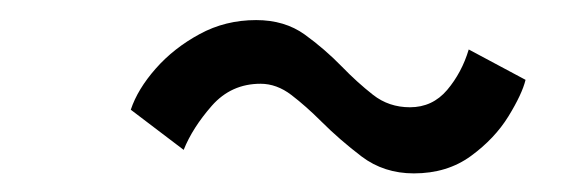

<svg xmlns="http://www.w3.org/2000/svg" viewBox="-20 -480 598 196"><path d="M113.5 -368Q120.5 -389 139 -410Q157.5 -431 183.8 -445.2Q210 -459.5 241.5 -459.5Q270.5 -459.5 291 -444.8Q311.5 -430 329 -412Q344.5 -396 360.8 -383.2Q377 -370.5 398.5 -370.5Q421.5 -370.5 436.5 -388.2Q451.5 -406 458.5 -429.5L516.5 -398.5Q513 -384 499 -361.2Q485 -338.5 460.8 -320.8Q436.5 -303 402.5 -303Q372 -303 349.2 -320.2Q326.5 -337.5 308 -356Q292.5 -371.5 277.5 -383Q262.5 -394.5 246 -394.5Q216 -394.5 196.2 -372Q176.5 -349.5 167.5 -327Z"/></svg>

Font: Grandstander
Style: Italic
Weight: 400
Italic angle: -15°
Designer: Tyler Finck
Foundry: Etcetera Type Co
Version: Version 1.200; ttfautohint (v1.8.3)